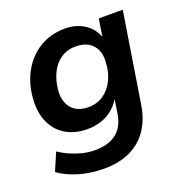

<svg xmlns="http://www.w3.org/2000/svg" viewBox="-125 -616 878 918"><g transform="rotate(-20 313.5 -157.0)"><path d="M252 190Q185 190 126.5 173Q68 156 24 125L63 34Q90 52 119 64.5Q148 77 178.5 84.5Q209 92 241 92Q308 92 348.5 61.5Q389 31 400 -32L413 -117L417 -116Q400 -83 373 -60Q346 -37 312.5 -26Q279 -15 242 -15Q178 -15 132.5 -42Q87 -69 64 -119Q41 -169 45 -235Q48 -292 67.5 -341Q87 -390 120.5 -426.5Q154 -463 200 -483.5Q246 -504 302 -504Q360 -504 402.5 -476Q445 -448 461 -397L457 -398L472 -494H594L522 -40Q511 34 476 85.5Q441 137 384.5 163.5Q328 190 252 190ZM281 -112Q326 -112 359 -135Q392 -158 411 -197.5Q430 -237 432 -284Q437 -340 407.5 -373Q378 -406 321 -406Q277 -406 244.5 -383Q212 -360 194 -321.5Q176 -283 172 -236Q168 -179 197 -145.5Q226 -112 281 -112Z"/></g></svg>

Font: Nunito Sans 10pt
Style: Bold Italic
Weight: 700
Italic angle: -9°
Designer: Vernon Adams
Foundry: Vernon Adams
Version: Version 3.101;gftools[0.9.27]